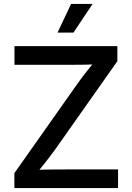

<svg xmlns="http://www.w3.org/2000/svg" viewBox="-20 -964 676 984"><path d="M53.7 0V-76.7L378.9 -537.6Q402.8 -571.3 429.9 -605Q457 -638.7 484.9 -672.4L496.1 -635.7Q450.7 -632.8 404.8 -632.3Q358.9 -631.8 313.5 -631.8H54.2V-727.5H581.5V-650.4L262.2 -197.3Q236.3 -161.6 208 -126Q179.7 -90.3 150.9 -55.2L139.6 -91.8Q185.5 -94.7 231.2 -95.2Q276.9 -95.7 322.8 -95.7H585V0ZM274.9 -796.9 344.2 -943.8H454.6L356.4 -796.9Z"/></svg>

Font: Inter 18pt Medium
Style: Regular
Weight: 500
Designer: Rasmus Andersson
Foundry: rsms
Version: Version 4.001;git-66647c0bb